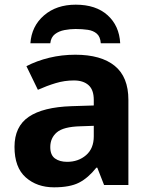

<svg xmlns="http://www.w3.org/2000/svg" viewBox="-20 -791 644 821"><path d="M302 -557Q412 -557 470.5 -509.5Q529 -462 529 -364V0H425L396 -74H392Q357 -30 318 -10Q279 10 211 10Q138 10 90 -32.5Q42 -75 42 -163Q42 -250 103 -291.5Q164 -333 286 -337L381 -340V-364Q381 -407 358.5 -427Q336 -447 296 -447Q256 -447 218 -435.5Q180 -424 142 -407L93 -508Q137 -531 190.5 -544Q244 -557 302 -557ZM381 -253 323 -251Q251 -249 223 -225Q195 -201 195 -162Q195 -128 215 -113.5Q235 -99 267 -99Q315 -99 348 -127.5Q381 -156 381 -208ZM304 -771Q390 -771 440 -726Q490 -681 494 -606H411Q409 -634 394 -647Q379 -660 355.5 -663.5Q332 -667 303 -667Q280 -667 256 -662.5Q232 -658 215 -645Q198 -632 195 -606H110Q115 -679 168 -725Q221 -771 304 -771Z"/></svg>

Font: Noto IKEA Simplified Chinese
Style: Bold
Weight: 700
Designer: Monotype Design Team
Foundry: Monotype Imaging Inc.
Version: Version 1.100